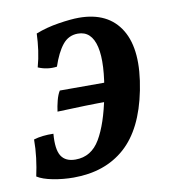

<svg xmlns="http://www.w3.org/2000/svg" viewBox="-61 -521 522 584"><g transform="rotate(-10 199.5 -229.0)"><path d="M121 9Q89 9 57.5 3Q26 -3 9 -14Q15 -41 18.5 -69.5Q22 -98 22 -126Q48 -134 83 -133Q79 -85 92 -64.5Q105 -44 136 -44Q185 -44 212 -90Q239 -136 255 -218Q275 -318 263 -369Q251 -420 209 -420Q180 -420 161.5 -397Q143 -374 129 -332Q114 -330 99.5 -332Q85 -334 71 -340Q78 -365 81.5 -390.5Q85 -416 86 -442Q119 -455 157.5 -461Q196 -467 220 -467Q311 -467 350 -402.5Q389 -338 365 -217Q342 -101 280 -46Q218 9 121 9ZM107 -197Q109 -213 113.5 -230.5Q118 -248 125 -259H276L265 -201Q232 -201 194 -200Q156 -199 107 -197Z"/></g></svg>

Font: Vollkorn Medium
Style: Italic
Weight: 500
Italic angle: -11°
Designer: Friedrich Althausen
Foundry: Friedrich Althausen
Version: Version 5.000